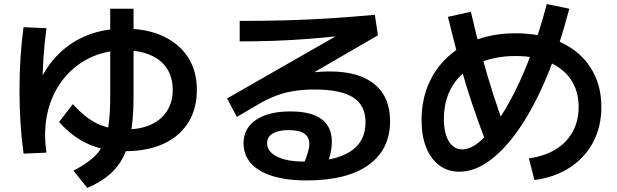

<svg xmlns="http://www.w3.org/2000/svg" viewBox="-20 -836 3040 946"><path d="M96 -79Q76 -224 76 -390Q76 -557 96 -702L209 -697Q189 -554 189 -390Q189 -358 190 -325.5Q191 -293 192 -263L127 -299Q150 -394 191.5 -467.5Q233 -541 293 -592Q353 -643 428.5 -669Q504 -695 594 -695Q703 -695 783 -658Q863 -621 906.5 -553.5Q950 -486 950 -393Q950 -300 907.5 -232Q865 -164 785.5 -127.5Q706 -91 596 -91Q494 -91 415.5 -126Q337 -161 271 -235L339 -323Q399 -256 459 -227Q519 -198 596 -198Q671 -198 723.5 -222Q776 -246 803.5 -290Q831 -334 831 -393Q831 -455 802.5 -498.5Q774 -542 720.5 -565Q667 -588 594 -588Q497 -588 419.5 -549.5Q342 -511 289 -442.5Q236 -374 214.5 -282.5Q193 -191 209 -84ZM342 5Q397 -24 432.5 -53.5Q468 -83 487.5 -123Q507 -163 515 -220.5Q523 -278 523 -363V-793H638V-363Q638 -264 626.5 -191Q615 -118 589 -65.5Q563 -13 519 24.5Q475 62 410 90Z M1491 53Q1343 53 1261.5 5Q1180 -43 1180 -130Q1180 -204 1241.5 -245.5Q1303 -287 1411 -287Q1513 -287 1564 -249.5Q1615 -212 1615 -137Q1615 -110 1608 -79Q1601 -48 1586 -15L1476 -27Q1490 -61 1497 -85Q1504 -109 1504 -127Q1504 -195 1403 -195Q1352 -195 1324 -178.5Q1296 -162 1296 -131Q1296 -89 1344.5 -64.5Q1393 -40 1477 -40Q1628 -40 1704.5 -88.5Q1781 -137 1781 -233Q1781 -317 1720 -356Q1659 -395 1529 -395Q1476 -395 1431 -388Q1386 -381 1346 -366.5Q1306 -352 1265 -329L1147 -260L1099 -351L1667 -676L1665 -660Q1581 -651 1498.5 -644.5Q1416 -638 1332.5 -635Q1249 -632 1161 -632V-733Q1284 -733 1393.5 -736Q1503 -739 1609.5 -746Q1716 -753 1827 -763L1842 -662L1342 -372L1284 -428Q1317 -441 1357 -451Q1397 -461 1440 -468.5Q1483 -476 1525 -480Q1567 -484 1604 -484Q1749 -484 1825.5 -421Q1902 -358 1902 -240Q1902 -99 1795.5 -23Q1689 53 1491 53Z M2586 -56Q2662 -66 2717 -99.5Q2772 -133 2801.5 -186.5Q2831 -240 2831 -309Q2831 -387 2793.5 -443Q2756 -499 2686 -529.5Q2616 -560 2520 -560Q2413 -560 2333.5 -522Q2254 -484 2210.5 -414.5Q2167 -345 2167 -249Q2167 -203 2178 -169.5Q2189 -136 2209 -118Q2229 -100 2257 -100Q2296 -100 2339.5 -135Q2383 -170 2428.5 -234.5Q2474 -299 2518.5 -388Q2563 -477 2602.5 -585.5Q2642 -694 2674 -816L2785 -793Q2737 -609 2675 -460.5Q2613 -312 2542 -207.5Q2471 -103 2395 -46.5Q2319 10 2243 10Q2187 10 2145 -21Q2103 -52 2080 -109Q2057 -166 2057 -243Q2057 -339 2090 -418Q2123 -497 2184.5 -554Q2246 -611 2331 -641.5Q2416 -672 2520 -672Q2648 -672 2743.5 -627.5Q2839 -583 2891 -501Q2943 -419 2943 -309Q2943 -212 2902.5 -135.5Q2862 -59 2787.5 -10.5Q2713 38 2613 51ZM2375 -133Q2338 -230 2305 -328.5Q2272 -427 2243.5 -532.5Q2215 -638 2187 -753L2300 -778Q2326 -665 2354 -561.5Q2382 -458 2413.5 -361Q2445 -264 2481 -168Z"/></svg>

Font: M PLUS 2 Thin SemiBold
Style: Regular
Weight: 600
Version: Version 1.001